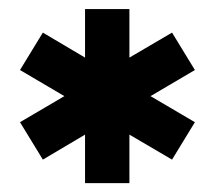

<svg xmlns="http://www.w3.org/2000/svg" viewBox="-20 -997 482 431"><path d="M170.9 -867.7V-976.6H270.5V-867.7L366.2 -923.8L417.5 -839.8L317.9 -781.2L417.5 -722.7L366.2 -638.7L270.5 -694.8V-585.9H170.9V-694.8L76.2 -638.7L24.9 -722.7L124.5 -781.2L24.9 -839.8L76.2 -923.8Z"/></svg>

Font: Wilelessous
Style: Regular
Weight: 400
Designer: Kristopher Martin
Foundry: Kristopher Martin
Version: Version 1.0; ttfautohint (v1.8.4.7-5d5b)